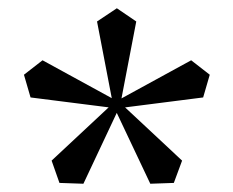

<svg xmlns="http://www.w3.org/2000/svg" viewBox="-20 -830 565 465"><path d="M488 -649 472 -594 268 -568 262 -585 443 -684ZM38 -649 83 -684 264 -585 259 -568 54 -594ZM263 -810 310 -778 271 -575H254L215 -778ZM401 -387 344 -385 256 -571 270 -582 421 -441ZM124 -387 105 -441 256 -582 270 -572 182 -385Z"/></svg>

Font: Poltawski Nowy SemiBold
Style: Regular
Weight: 600
Version: Version 1.001;gftools[0.9.25]